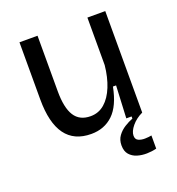

<svg xmlns="http://www.w3.org/2000/svg" viewBox="-129 -622 847 919"><g transform="rotate(-20 294.5 -162.5)"><path d="M246 13Q72 13 72 -226V-517H164V-234Q164 -150 190 -109Q216 -68 272 -68Q313 -68 343.5 -94.5Q374 -121 393 -168Q412 -215 418 -275V-517H509V0H428L436 -165H420Q402 -72 357.5 -29.5Q313 13 246 13ZM513 185Q490 191 464 191.5Q438 192 415 185Q392 178 377 161Q362 144 362 114Q362 86 376.5 66Q391 46 412.5 32.5Q434 19 455 11V-6H509V0Q475 16 453.5 42Q432 68 432 90Q432 109 446.5 115.5Q461 122 480 121.5Q499 121 513 118Z"/></g></svg>

Font: Bricolage Grotesque 12pt
Style: Regular
Weight: 400
Designer: Mathieu Triay
Foundry: Atelier Triay
Version: Version 1.001; ttfautohint (v1.8.4.7-5d5b);gftools[0.9.33.de